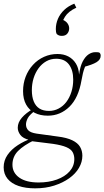

<svg xmlns="http://www.w3.org/2000/svg" viewBox="-43 -785 570 1049"><path d="M262 -626Q262 -655 273.5 -682Q285 -709 307.5 -730.5Q330 -752 363 -765L374 -743Q352 -733 336.5 -720.5Q321 -708 312 -693.5Q303 -679 296 -660L292 -680Q315 -672 325 -658.5Q335 -645 335 -630Q335 -614 325 -601.5Q315 -589 295 -589Q285 -589 279 -591.5Q273 -594 267 -599Q264 -605 263 -611.5Q262 -618 262 -626ZM149 244Q97 244 58.5 231Q20 218 -1.5 192Q-23 166 -23 129Q-23 92 -2 61.5Q19 31 54.5 8Q90 -15 131 -29L146 -20Q86 9 55.5 40Q25 71 25 115Q25 159 62.5 185.5Q100 212 168 212Q223 212 267.5 196Q312 180 337.5 151Q363 122 363 84Q363 63 354 46.5Q345 30 319.5 19Q294 8 247 1L143 -12Q138 -13 131.5 -13.5Q125 -14 118 -16V-20Q82 -29 68 -48Q54 -67 54 -87Q54 -116 76.5 -142Q99 -168 139 -191V-200L156 -186Q119 -159 109 -140Q99 -121 99 -105Q99 -86 111.5 -73Q124 -60 157 -55L273 -39Q322 -33 352 -18.5Q382 -4 394.5 17.5Q407 39 407 66Q407 100 388.5 132Q370 164 335 189Q300 214 253 229Q206 244 149 244ZM218 -153Q177 -153 146.5 -168.5Q116 -184 99.5 -214Q83 -244 83 -287Q83 -329 97 -365.5Q111 -402 137 -430.5Q163 -459 197.5 -474.5Q232 -490 271 -490Q305 -490 330.5 -476.5Q356 -463 371.5 -438Q387 -413 389 -378V-377Q395 -423 409 -449.5Q423 -476 441 -488Q459 -500 478 -500Q486 -500 492 -499.5Q498 -499 502 -496Q504 -494 505.5 -490Q507 -486 507 -480Q507 -459 484 -445Q461 -431 410 -418L431 -442Q425 -429 419.5 -415Q414 -401 410 -384.5Q406 -368 402 -345Q394 -298 377.5 -262Q361 -226 336.5 -202Q312 -178 282.5 -165.5Q253 -153 218 -153ZM225 -179Q253 -179 277.5 -192Q302 -205 319.5 -228Q337 -251 347 -282.5Q357 -314 357 -350Q357 -402 333.5 -433Q310 -464 264 -464Q234 -464 209.5 -450Q185 -436 167.5 -412Q150 -388 140.5 -357.5Q131 -327 131 -292Q131 -256 141.5 -230.5Q152 -205 172.5 -192Q193 -179 225 -179Z"/></svg>

Font: Source Serif 4 18pt Light
Style: Italic
Weight: 300
Italic angle: -12°
Designer: Frank Grießhammer
Foundry: Adobe Systems Incorporated
Version: Version 4.004;hotconv 1.0.116;makeotfexe 2.5.65601